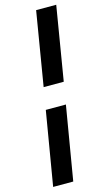

<svg xmlns="http://www.w3.org/2000/svg" viewBox="-150 -839 619 1107"><g transform="rotate(-15 160.0 -285.0)"><path d="M117 -350 190 -790H310L237 -350ZM21 220 95 -220H215L141 220Z"/></g></svg>

Font: Figtree Light ExtraBold
Style: Italic
Weight: 800
Italic angle: -9.5°
Version: Version 2.001;gftools[0.9.30]